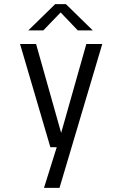

<svg xmlns="http://www.w3.org/2000/svg" viewBox="-20 -714 590 934"><path d="M194 200 256 2H225L77.5 -500H155.5L277.5 -67.5L400 -500H477.5L269.5 200ZM117.5 -566 248.5 -694H300.5L431.5 -566H358.5L275 -653.5L190.5 -566Z"/></svg>

Font: Trispace SemiCondensed Light
Style: Regular
Weight: 300
Width: 4
Designer: Tyler Finck
Foundry: Etcetera Type Company
Version: Version 1.210; ttfautohint (v1.8.3)